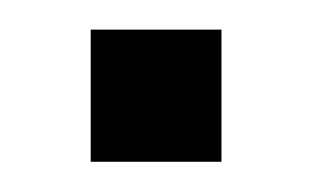

<svg xmlns="http://www.w3.org/2000/svg" viewBox="-20 -107 206 127"><path d="M126.5 0H40V-87.4H126.5Z"/></svg>

Font: Agdasima
Style: Regular
Weight: 400
Width: 3
Designer: The DocRepair Project, Patric King
Foundry: Google
Version: Version 2.002